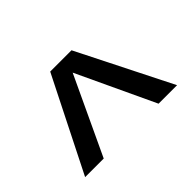

<svg xmlns="http://www.w3.org/2000/svg" viewBox="-73 -904 638 638"><g transform="rotate(-45 246.0 -585.0)"><path d="M195.8 -750H295.9L461.9 -419.9H375L246.1 -694.8L117.2 -419.9H29.8Z"/></g></svg>

Font: TASA Explorer
Style: Regular
Weight: 400
Designer: Weizhong Zhang
Foundry: Local Remote
Version: Version 1.000;Glyphs 3.1.2 (3151)